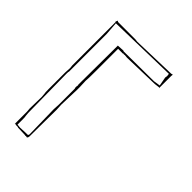

<svg xmlns="http://www.w3.org/2000/svg" viewBox="-39 -635 548 548"><g transform="rotate(-45 235.5 -361.0)"><path d="M375 -376Q375 -379 376 -387L375 -388L376 -391Q376 -392 375 -393V-412Q317 -412 285 -412Q253 -412 245 -413L220 -412H210L148 -414L128 -413L19 -414Q15 -414 12 -417L13 -422L12 -424Q13 -424 13 -427L14 -455Q15 -456 15 -458V-466L18 -467Q15 -467 15 -469H64L76 -470L124 -469L136 -470Q138 -471 154 -471H220L240 -470L249 -471H423Q425 -471 427 -473V-471L432 -469Q430 -469 429 -466V-396L428 -388L432 -254Q432 -253 434 -251L432 -250Q431 -250 430 -249Q430 -250 428 -250H378Q378 -251 380 -251L378 -267ZM422 -468 382 -465H230Q229 -466 221 -466L64 -464L53 -463Q52 -462 37 -462H19L18 -451L19 -429V-422Q19 -418 25 -418L123 -420L143 -419H207L210 -420H215Q218 -420 220 -419Q221 -420 224 -420L381 -419L382 -400V-398Q382 -396 381 -396L382 -274L385 -254L412 -259Q417 -258 419 -258L427 -259Z"/></g></svg>

Font: Londrina Sketch
Style: Regular
Weight: 400
Designer: Marcelo Magalhaes
Foundry: Marcelo Magalhaes
Version: Version 1.001 2011